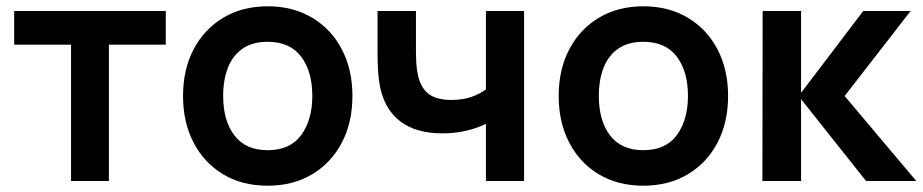

<svg xmlns="http://www.w3.org/2000/svg" viewBox="-20 -575 2931 610"><path d="M326 0H205.7V-433H25V-540H506.7V-433H326Z M830.2 15Q748.9 15 688.5 -21.5Q628.1 -58 594.8 -122.3Q561.5 -186.6 561.5 -270.2Q561.5 -354.8 595.5 -419Q629.5 -483.2 690 -519.1Q750.4 -555 830.2 -555Q911.5 -555 972.1 -518.5Q1032.8 -482.1 1066.2 -417.9Q1099.7 -353.7 1099.7 -270.2Q1099.7 -185.9 1066 -121.7Q1032.2 -57.4 971.6 -21.2Q910.9 15 830.2 15ZM830.2 -97.8Q901.8 -97.8 937 -146Q972.2 -194.2 972.2 -270.2Q972.2 -348.6 936.5 -395.4Q900.8 -442.2 830.2 -442.2Q781.7 -442.2 750.5 -420.3Q719.2 -398.5 704.1 -359.8Q689 -321.2 689 -270.2Q689 -191.4 724.8 -144.6Q760.7 -97.8 830.2 -97.8Z M1645 0H1523.8V-181.5Q1495.8 -167.6 1460.2 -159.5Q1424.6 -151.3 1385.5 -151.3Q1302 -151.3 1252.3 -189Q1202.6 -226.6 1187.8 -297.8Q1183.7 -318.4 1181.9 -340.6Q1180.1 -362.8 1179.8 -381.2Q1179.5 -399.5 1179.5 -409V-540H1301.5V-409Q1301.5 -397.8 1302.5 -376.5Q1303.5 -355.3 1308.2 -334.7Q1317.4 -294.8 1342.5 -276.1Q1367.7 -257.5 1414 -257.5Q1449.9 -257.5 1477.4 -267Q1504.9 -276.5 1523.8 -291V-540H1645Z M2023.7 15Q1942.4 15 1882 -21.5Q1821.6 -58 1788.3 -122.3Q1755 -186.6 1755 -270.2Q1755 -354.8 1789 -419Q1823 -483.2 1883.5 -519.1Q1943.9 -555 2023.7 -555Q2105 -555 2165.6 -518.5Q2226.2 -482.1 2259.7 -417.9Q2293.2 -353.7 2293.2 -270.2Q2293.2 -185.9 2259.5 -121.7Q2225.8 -57.4 2165.1 -21.2Q2104.4 15 2023.7 15ZM2023.7 -97.8Q2095.2 -97.8 2130.5 -146Q2165.7 -194.2 2165.7 -270.2Q2165.7 -348.6 2130 -395.4Q2094.3 -442.2 2023.7 -442.2Q1975.2 -442.2 1944 -420.3Q1912.8 -398.5 1897.6 -359.8Q1882.5 -321.2 1882.5 -270.2Q1882.5 -191.4 1918.3 -144.6Q1954.2 -97.8 2023.7 -97.8Z M2525 0H2402.2L2403 -540H2525V-280L2722.5 -540H2873L2663.5 -270L2891 0H2731.5L2525 -260Z"/></svg>

Font: Manrope Variable Light
Style: Regular
Weight: 200
Designer: Mikhail Sharanda
Foundry: Mikhail Sharanda
Version: Version 4.505